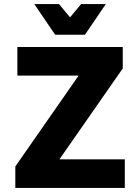

<svg xmlns="http://www.w3.org/2000/svg" viewBox="-20 -920 686 940"><path d="M55 -105 365 -550H65V-690H581V-585L271 -140H591V0H55ZM498 -900 396 -750H250L148 -900H269L323 -835L377 -900Z"/></svg>

Font: Radio Canada
Style: Bold
Weight: 700
Designer: Charles Daoud, Etienne Aubert Bonn, Alexandre Saumier Demers, Jacques Le Bailly
Foundry: Radio-Canada
Version: Version 2.104; ttfautohint (v1.8.4.7-5d5b);gftools[0.9.28.de